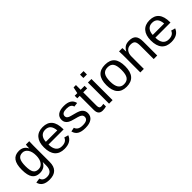

<svg xmlns="http://www.w3.org/2000/svg" viewBox="195 -1953 3389 3389"><g transform="rotate(-45 1890.0 -258.5)"><path d="M268 208Q95 208 64 77L152 64Q171 141 270 141Q401 141 401 -13V-98H400Q350 4 230 4Q133 4 87.5 -60.5Q42 -125 42 -263Q42 -403 91 -470Q140 -537 240 -537Q355 -537 401 -438H402Q402 -441 404 -489Q405 -523 408 -528H492Q489 -503 489 -419V-15Q489 208 268 208ZM401 -264Q401 -360 362.5 -415.5Q324 -471 262 -471Q194 -471 163.5 -422.5Q133 -374 133 -264Q133 -155 162 -108Q191 -61 260 -61Q324 -61 362.5 -115.5Q401 -170 401 -264Z M1068 -246H691Q691 -155 728.5 -105.5Q766 -56 838 -56Q948 -56 976 -137L1054 -115Q1006 10 838 10Q720 10 659 -60.5Q598 -131 598 -268Q598 -398 659.5 -468Q721 -538 835 -538Q1068 -538 1068 -257ZM692 -313H977Q970 -396 935 -434.5Q900 -473 833 -473Q769 -473 732 -430.5Q695 -388 692 -313Z M1576 -146Q1576 -71 1520 -30.5Q1464 10 1362 10Q1263 10 1209.5 -22.5Q1156 -55 1140 -124L1217 -139Q1240 -57 1362 -57Q1490 -57 1490 -139Q1490 -170 1468.5 -189.5Q1447 -209 1400 -222L1337 -239Q1258 -259 1229 -277Q1161 -317 1161 -389Q1161 -461 1212.5 -499Q1264 -537 1362 -537Q1540 -537 1567 -407L1487 -397Q1473 -470 1362 -470Q1246 -470 1246 -397Q1246 -375 1258 -360Q1271 -345 1293 -335Q1313 -326 1389 -307Q1455 -291 1490 -275Q1522 -260 1538 -242Q1576 -204 1576 -146Z M1883 -69V-4Q1840 8 1794 8Q1688 8 1688 -112V-464H1627V-528H1692L1717 -646H1776V-528H1874V-464H1776V-131Q1776 -93 1788.5 -77.5Q1801 -62 1832 -62Q1851 -62 1883 -69Z M2045 -641H1957V-725H2045ZM2045 0H1957V-528H2045Z M2626 -265Q2626 10 2388 10Q2272 10 2213 -60Q2154 -130 2154 -265Q2154 -538 2391 -538Q2512 -538 2569 -471.5Q2626 -405 2626 -265ZM2534 -265Q2534 -375 2501 -424Q2468 -473 2392 -473Q2315 -473 2280.5 -423Q2246 -373 2246 -265Q2246 -55 2387 -55Q2465 -55 2499.5 -105.5Q2534 -156 2534 -265Z M3159 0H3071V-335Q3071 -412 3047.5 -441Q3024 -470 2962 -470Q2898 -470 2861.5 -426.5Q2825 -383 2825 -306V0H2737V-416Q2737 -509 2734 -528H2817Q2818 -527 2818 -515Q2820 -483 2821 -438H2823Q2853 -492 2892.5 -515Q2932 -538 2992 -538Q3080 -538 3119.5 -494.5Q3159 -451 3159 -352Z M3736 -246H3359Q3359 -155 3396.5 -105.5Q3434 -56 3506 -56Q3616 -56 3644 -137L3722 -115Q3674 10 3506 10Q3388 10 3327 -60.5Q3266 -131 3266 -268Q3266 -398 3327.5 -468Q3389 -538 3503 -538Q3736 -538 3736 -257ZM3360 -313H3645Q3638 -396 3603 -434.5Q3568 -473 3501 -473Q3437 -473 3400 -430.5Q3363 -388 3360 -313Z"/></g></svg>

Font: Libra Sans
Style: Regular
Weight: 400
Foundry: Context Ltd
Version: Version 1.002